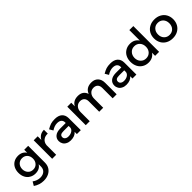

<svg xmlns="http://www.w3.org/2000/svg" viewBox="300 -2227 3908 3908"><g transform="rotate(-45 2254.0 -272.5)"><path d="M561 -532H447V-446C429 -475 405 -497 375 -513C345 -528 310 -536 271 -536C224 -536 182 -526 146 -505C109 -484 81 -454 61 -416C41 -377 31 -333 31 -283C31 -232 41 -188 61 -149C81 -110 109 -80 146 -59C182 -37 224 -26 271 -26C311 -26 346 -34 376 -49C405 -64 429 -87 447 -116V-49C447 -3 432 34 402 61C371 88 331 102 280 102C249 102 220 97 193 87C166 78 139 63 113 44L64 127C133 174 206 197 285 197C340 197 389 187 431 166C472 146 504 117 527 80C550 43 561 -1 561 -52ZM404 -162C375 -131 339 -116 294 -116C248 -116 211 -131 183 -162C154 -193 140 -232 139 -280C140 -328 154 -367 183 -398C212 -428 249 -443 294 -443C339 -443 376 -428 405 -398C433 -367 447 -328 447 -280C447 -232 433 -193 404 -162Z M909 -508C878 -489 853 -462 835 -426V-532H720V0H835V-278C840 -325 858 -362 891 -389C924 -416 966 -429 1019 -426V-536C977 -536 940 -527 909 -508Z M1431 0H1544L1543 -349C1542 -408 1523 -454 1486 -487C1449 -520 1396 -536 1328 -536C1281 -536 1241 -531 1209 -521C1176 -510 1140 -493 1099 -469L1146 -389C1199 -425 1252 -443 1303 -443C1344 -443 1376 -434 1398 -415C1419 -396 1430 -370 1430 -336V-320H1269C1206 -319 1156 -305 1121 -276C1086 -247 1068 -209 1068 -160C1068 -129 1076 -101 1091 -76C1106 -51 1128 -31 1157 -17C1185 -2 1218 5 1255 5C1334 5 1393 -18 1431 -65ZM1383 -115C1354 -96 1320 -86 1279 -86C1247 -86 1222 -93 1204 -108C1185 -122 1176 -141 1176 -165C1176 -190 1185 -209 1203 -220C1220 -231 1248 -236 1286 -236H1430V-187C1427 -158 1411 -134 1383 -115Z M2524 -481C2489 -518 2442 -536 2381 -536C2279 -536 2212 -493 2179 -408C2166 -449 2144 -480 2113 -503C2081 -525 2041 -536 1994 -536C1901 -536 1836 -500 1801 -429V-532H1687V0H1801V-263C1801 -310 1814 -350 1841 -381C1868 -412 1904 -428 1949 -429C1988 -429 2018 -418 2041 -395C2063 -372 2074 -340 2074 -299V0H2189V-263C2189 -310 2202 -350 2229 -381C2255 -412 2290 -428 2335 -429C2374 -429 2405 -418 2428 -395C2450 -372 2461 -340 2461 -299V0H2576V-331C2576 -394 2559 -444 2524 -481Z M3031 0H3144L3143 -349C3142 -408 3123 -454 3086 -487C3049 -520 2996 -536 2928 -536C2881 -536 2841 -531 2809 -521C2776 -510 2740 -493 2699 -469L2746 -389C2799 -425 2852 -443 2903 -443C2944 -443 2976 -434 2998 -415C3019 -396 3030 -370 3030 -336V-320H2869C2806 -319 2756 -305 2721 -276C2686 -247 2668 -209 2668 -160C2668 -129 2676 -101 2691 -76C2706 -51 2728 -31 2757 -17C2785 -2 2818 5 2855 5C2934 5 2993 -18 3031 -65ZM2983 -115C2954 -96 2920 -86 2879 -86C2847 -86 2822 -93 2804 -108C2785 -122 2776 -141 2776 -165C2776 -190 2785 -209 2803 -220C2820 -231 2848 -236 2886 -236H3030V-187C3027 -158 3011 -134 2983 -115Z M3798 -742H3683V-440C3663 -471 3637 -495 3606 -512C3574 -529 3537 -537 3494 -537C3445 -537 3401 -526 3363 -503C3324 -480 3294 -449 3273 -408C3252 -367 3241 -321 3241 -268C3241 -215 3252 -167 3273 -126C3294 -85 3324 -53 3363 -30C3401 -7 3445 5 3496 5C3538 5 3575 -3 3607 -20C3638 -36 3664 -60 3683 -91V0H3798ZM3638 -140C3607 -107 3568 -91 3520 -91C3472 -91 3433 -107 3403 -140C3372 -172 3357 -213 3356 -264C3357 -315 3372 -357 3403 -390C3433 -423 3472 -439 3520 -439C3568 -439 3607 -423 3638 -390C3668 -357 3683 -315 3683 -264C3683 -213 3668 -172 3638 -140Z M4339 -502C4297 -525 4249 -536 4195 -536C4140 -536 4092 -525 4050 -502C4008 -479 3975 -448 3952 -407C3929 -366 3917 -320 3917 -267C3917 -214 3929 -167 3952 -126C3975 -85 4008 -53 4050 -30C4092 -7 4140 4 4195 4C4249 4 4297 -7 4339 -30C4381 -53 4414 -85 4437 -126C4460 -167 4472 -214 4472 -267C4472 -320 4460 -366 4437 -407C4414 -448 4381 -479 4339 -502ZM4078 -390C4108 -422 4147 -438 4195 -438C4242 -438 4281 -422 4312 -390C4342 -357 4357 -316 4357 -265C4357 -214 4342 -172 4312 -140C4282 -108 4243 -92 4195 -92C4147 -92 4108 -108 4078 -140C4047 -172 4032 -214 4032 -265C4032 -316 4047 -357 4078 -390Z"/></g></svg>

Font: Argentum Sans
Style: Regular
Weight: 400
Designer: Julieta Ulanovsky
Foundry: Julieta Ulanovsky
Version: Version 5.001;March 29, 2019;FontCreator 11.5.0.2425 64-bit